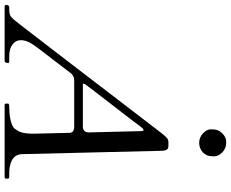

<svg xmlns="http://www.w3.org/2000/svg" viewBox="-112 -874 976 811"><g transform="rotate(90 375.5 -468.0)"><path d="M-9.8 -5.9Q-9.8 -19.5 0.5 -19.5H11.2Q29.8 -19.5 39.6 -26.6Q49.3 -33.7 73.7 -65.7Q98.1 -97.7 141.8 -154.3Q185.5 -210.9 229.7 -268.6Q273.9 -326.2 317.6 -383.3Q361.3 -440.4 401.6 -492.9Q441.9 -545.4 477.3 -591.6Q512.7 -637.7 528.8 -658.7Q544.9 -679.7 552.5 -685.8Q560.1 -691.9 571.3 -691.9H584Q598.1 -691.9 602.1 -684.3Q606 -676.8 606.4 -665.5L620.6 -73.2Q622.1 -32.2 670.9 -22.5Q684.1 -19.5 696.3 -19.5H717.8Q724.1 -19.5 724.1 -12.2V-6.8Q724.1 0 717.3 0H414.1Q407.2 0 407.2 -5.4V-14.6Q407.2 -19.5 419.4 -19.5Q431.6 -19.5 445.1 -20.5Q458.5 -21.5 467.8 -23.4Q502.9 -29.3 513.7 -43.5Q524.4 -57.6 528.3 -70.3Q534.2 -88.9 534.2 -123L530.8 -263.7V-272.5Q530.8 -293.9 504.9 -293.9H308.6Q289.1 -293.9 276.9 -277.3Q252 -243.7 226.3 -210.9Q200.7 -178.2 185.1 -157.5Q169.4 -136.7 163.1 -127.9Q156.7 -119.1 151.4 -109.9Q139.2 -88.9 139.2 -67.9Q139.2 -46.9 157.5 -33.2Q175.8 -19.5 205.6 -19.5H229.5Q235.8 -19.5 235.8 -14.2Q233.9 -2 231.2 -1Q228.5 0 223.6 0H-0.5Q-9.8 0 -9.8 -5.9ZM528.8 -355 523.4 -573.7Q523.4 -586.9 518.6 -586.9Q513.2 -586.4 503.9 -573.7Q494.6 -561 475.1 -535.2Q455.6 -509.3 432.1 -479.5Q380.4 -413.1 358.4 -384Q336.4 -355 334 -351.8Q331.5 -348.6 329.1 -345.2Q322.8 -336.4 322.8 -333.5Q322.8 -330.6 325.2 -330.6H505.4Q516.1 -330.6 522.5 -337.2Q528.8 -343.8 528.8 -355ZM532.2 -838.4Q515.6 -854 515.6 -872.1Q515.6 -890.1 520 -900.6Q524.4 -911.1 532.2 -918.9Q549.3 -936 567.1 -936Q585 -936 595.5 -931.4Q606 -926.8 613.8 -918.9Q629.9 -902.8 629.9 -884.5Q629.9 -866.2 625.7 -856Q621.6 -845.7 613.8 -838.1Q606 -830.6 595.5 -826.2Q585 -821.8 573 -821.8Q561 -821.8 550.5 -826.2Q540 -830.6 532.2 -838.4Z"/></g></svg>

Font: Cardo-Italic
Style: Italic
Weight: 400
Italic angle: -12°
Designer: David J. Perry
Foundry: David J. Perry
Version: Version 0.991